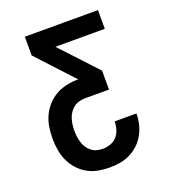

<svg xmlns="http://www.w3.org/2000/svg" viewBox="-136 -627 821 935"><g transform="rotate(-20 275.0 -160.0)"><path d="M272 210Q242 210 213 204.5Q184 199 158 184.5Q132 170 112 147.5Q92 125 80 98.5Q68 72 63 42.5Q58 13 58 -17Q58 -47 62.5 -76.5Q67 -106 79.5 -133Q92 -160 112.5 -182.5Q133 -205 159 -219.5Q185 -234 214.5 -240Q244 -246 274 -246L101 -433V-530H480V-433H224L398 -246V-148H275Q259 -148 243.5 -144Q228 -140 215.5 -130.5Q203 -121 194 -108Q185 -95 180 -79.5Q175 -64 173 -48.5Q171 -33 171 -17Q171 -1 173 14Q175 29 179.5 44Q184 59 192.5 72Q201 85 213.5 95Q226 105 241 109Q256 113 272 113Q292 113 312 106Q332 99 345.5 83.5Q359 68 365 48Q371 28 371 7H484Q484 35 477.5 62Q471 89 457.5 113.5Q444 138 424 157Q404 176 379 188.5Q354 201 326.5 205.5Q299 210 272 210Z"/></g></svg>

Font: Lode Term
Style: Bold
Weight: 700
Monospace: yes
Designer: Belleve Invis
Foundry: Belleve Invis
Version: Version 29.2.0